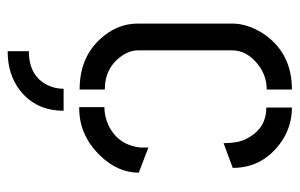

<svg xmlns="http://www.w3.org/2000/svg" viewBox="-152 -406 734 469"><g transform="rotate(90 214.5 -172.0)"><path d="M105.5 175.8V124Q166 124 188.5 78.1Q197.3 60.5 197.3 39.1H251Q251 107.4 200.2 146.5Q162.1 175.8 105.5 175.8ZM38.1 -141.6Q38.1 -90.8 77.1 -48.8Q123 0 199.2 0V-61.5Q144.5 -61.5 115.2 -105.5Q103.5 -124 103.5 -141.6V-373Q103.5 -408.2 137.7 -435.5Q165 -457 199.2 -457V-518.6Q107.4 -518.6 60.5 -445.3Q39.1 -410.2 38.1 -376ZM243.2 -456.1Q291 -456.1 315.4 -415Q327.1 -396.5 329.1 -372.1Q330.1 -367.2 330.1 -351.6L390.6 -374Q390.6 -444.3 333 -488.3Q293 -518.6 243.2 -518.6ZM242.2 1Q310.5 2 361.3 -50.8Q402.3 -93.8 402.3 -144.5L340.8 -168V-148.4Q335 -93.8 286.1 -70.3Q264.6 -60.5 242.2 -60.5Z"/></g></svg>

Font: Post No Bills Colombo Medium
Style: Regular
Weight: 500
Designer: Kosala Senevirathne, Siva Puranthara, Lasantha Premarathna, Tharique Azeez
Foundry: Mooniak
Version: Version 1.220 ; ttfautohint (v1.6)